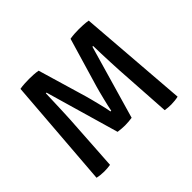

<svg xmlns="http://www.w3.org/2000/svg" viewBox="-154 -902 1121 1121"><g transform="rotate(-45 406.0 -341.5)"><path d="M124 -682.5Q143 -686 165.2 -687Q187.5 -688 201.5 -688Q215.5 -688 235.2 -687Q255 -686 274 -682.5L363.5 -379.5Q367 -368 372.5 -346Q378 -324 384.5 -298.8Q391 -273.5 396 -251.2Q401 -229 402.5 -217.5H408.5Q410.5 -229 415.5 -251.2Q420.5 -273.5 426.8 -298.8Q433 -324 438.8 -346Q444.5 -368 448 -379.5L537.5 -682.5Q557.5 -686 576.8 -687Q596 -688 610 -688Q624 -688 645.8 -687Q667.5 -686 687.5 -682.5L740.5 -1.5Q728 1.5 712 3.2Q696 5 682 5Q669 5 656.5 4Q644 3 631.5 1L609 -352Q607.5 -380.5 605.8 -417.5Q604 -454.5 602.8 -492Q601.5 -529.5 601 -559.5H595L463.5 -104Q451 -102 434.5 -100.8Q418 -99.5 405 -99.5Q393 -99.5 376.5 -100.8Q360 -102 347.5 -104L216 -559.5H210.5Q209.5 -529.5 208.2 -492Q207 -454.5 205.5 -417.5Q204 -380.5 202.5 -352L180 1Q167.5 3 154.5 4Q141.5 5 128 5Q114 5 98.5 3.2Q83 1.5 71 -1.5Z"/></g></svg>

Font: Signika Negative Medium
Style: Regular
Weight: 500
Designer: Anna Giedry
Foundry: Anna Giedry
Version: Version 2.001